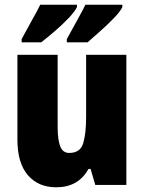

<svg xmlns="http://www.w3.org/2000/svg" viewBox="-20 -786 611 816"><path d="M517 -553V0H385L365 -68H356Q313 10 219 10Q143 10 98.5 -41.5Q54 -93 54 -193V-553H225V-248Q225 -192 236 -164Q247 -136 274 -136Q321 -136 333.5 -177Q346 -218 346 -289V-553ZM500 -756Q491 -737 464.5 -709.5Q438 -682 406.5 -654Q375 -626 352 -606H264V-620Q289 -666 310.5 -704.5Q332 -743 343 -766H500ZM307 -756Q298 -737 272 -709.5Q246 -682 214 -654.5Q182 -627 155 -606H72V-620Q97 -667 118.5 -705Q140 -743 151 -766H307Z"/></svg>

Font: Noto Sans Myanmar Condensed Black
Style: Regular
Weight: 900
Width: 3
Designer: Monotype Design Team
Foundry: Monotype Imaging Inc.
Version: Version 2.107; ttfautohint (v1.8.4.7-5d5b)